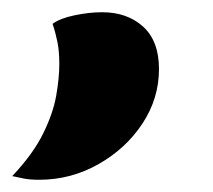

<svg xmlns="http://www.w3.org/2000/svg" viewBox="-79 -159 349 314"><path d="M-15 135Q-30 135 -40 133Q-50 131 -59 129Q-25 93 -8.5 59.5Q8 26 13 -3Q18 -32 18 -54Q18 -75 15 -90Q12 -105 7 -120Q19 -129 43 -134Q67 -139 88 -139Q129 -139 155 -115.5Q181 -92 181 -46Q181 2 154 43Q127 84 82 109.5Q37 135 -15 135Z"/></svg>

Font: Sansita Swashed Light ExtraBold
Style: Regular
Weight: 800
Version: Version 1.003